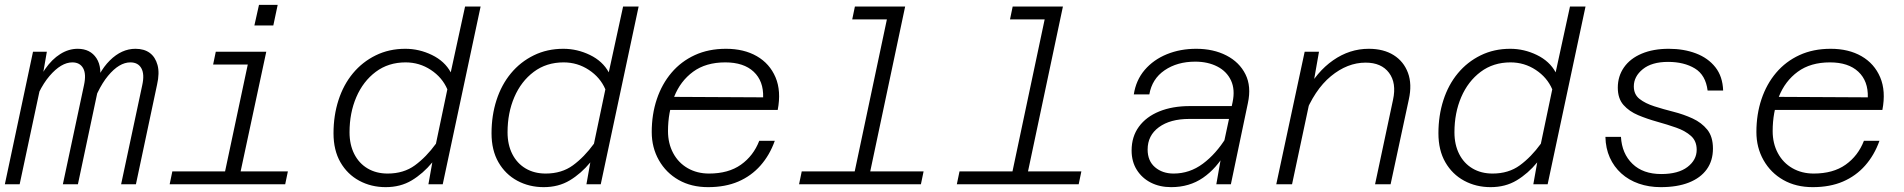

<svg xmlns="http://www.w3.org/2000/svg" viewBox="-23 -759 7846 791"><path d="M476 0 563 -408Q573 -453 559.5 -477.5Q546 -502 514 -502Q468 -502 422 -446.5Q376 -391 342 -281L353 -372Q381 -462 429.5 -510Q478 -558 535 -558Q571 -558 594 -541Q617 -524 626 -491Q635 -458 624 -410L537 0ZM-3 0 113 -546H170L151 -436L58 0ZM236 0 323 -408Q333 -454 319.5 -478Q306 -502 275 -502Q229 -502 181 -446Q133 -390 100 -281L115 -373Q134 -433 162.5 -474Q191 -515 225.5 -536.5Q260 -558 297 -558Q349 -558 374.5 -519Q400 -480 385 -410L298 0Z M893 0 1009 -546H1074L957 0ZM676 0 687 -53H1163L1152 0ZM855 -493 866 -546H1042L1030 -493ZM1025 -654 1044 -739H1121L1103 -654Z M1647 -558Q1704 -558 1756.5 -532.5Q1809 -507 1834 -461L1893 -732H1957L1801 0H1742L1758 -90Q1720 -44 1673.5 -16Q1627 12 1566 12Q1506 12 1457 -14.5Q1408 -41 1379.5 -90.5Q1351 -140 1351 -210Q1351 -283 1371.5 -346.5Q1392 -410 1431 -457Q1470 -504 1525 -531Q1580 -558 1647 -558ZM1574 -44Q1640 -44 1686.5 -78Q1733 -112 1773 -167L1820 -391Q1799 -440 1752 -471Q1705 -502 1648 -502Q1577 -502 1525 -463Q1473 -424 1445 -359Q1417 -294 1417 -214Q1417 -163 1436.5 -124.5Q1456 -86 1491.5 -65Q1527 -44 1574 -44Z M2298 -558Q2355 -558 2407.5 -532.5Q2460 -507 2485 -461L2544 -732H2608L2452 0H2393L2409 -90Q2371 -44 2324.5 -16Q2278 12 2217 12Q2157 12 2108 -14.5Q2059 -41 2030.5 -90.5Q2002 -140 2002 -210Q2002 -283 2022.5 -346.5Q2043 -410 2082 -457Q2121 -504 2176 -531Q2231 -558 2298 -558ZM2225 -44Q2291 -44 2337.5 -78Q2384 -112 2424 -167L2471 -391Q2450 -440 2403 -471Q2356 -502 2299 -502Q2228 -502 2176 -463Q2124 -424 2096 -359Q2068 -294 2068 -214Q2068 -163 2087.5 -124.5Q2107 -86 2142.5 -65Q2178 -44 2225 -44Z M2894 12Q2825 12 2773 -17.5Q2721 -47 2691.5 -99Q2662 -151 2662 -215Q2662 -288 2683 -350.5Q2704 -413 2743.5 -459.5Q2783 -506 2839.5 -532Q2896 -558 2968 -558Q3042 -558 3095 -527.5Q3148 -497 3172 -440.5Q3196 -384 3181 -306H2725L2736 -360L3121 -358Q3123 -425 3082 -463.5Q3041 -502 2965 -502Q2885 -502 2832.5 -463.5Q2780 -425 2754.5 -360.5Q2729 -296 2729 -219Q2729 -168 2750.5 -128Q2772 -88 2810.5 -66Q2849 -44 2898 -44Q2978 -44 3029.5 -80.5Q3081 -117 3105 -179H3169Q3148 -120 3110 -77Q3072 -34 3018.5 -11Q2965 12 2894 12Z M3487 0 3642 -732H3706L3551 0ZM3269 0 3280 -53H3782L3771 0ZM3488 -679 3499 -732H3674L3663 -679Z M4137 0 4292 -732H4356L4201 0ZM3919 0 3930 -53H4432L4421 0ZM4138 -679 4149 -732H4324L4313 -679Z M4988 0 5013 -142 5055 -338Q5066 -390 5048.5 -427.5Q5031 -465 4992 -485Q4953 -505 4901 -505Q4827 -505 4775 -469.5Q4723 -434 4712 -370H4648Q4657 -429 4693 -471Q4729 -513 4784 -535.5Q4839 -558 4905 -558Q4976 -558 5029.5 -530.5Q5083 -503 5108 -453Q5133 -403 5118 -334L5048 0ZM4802 12Q4755 12 4718.5 -6.5Q4682 -25 4660.5 -59Q4639 -93 4639 -139Q4639 -196 4669 -237Q4699 -278 4753 -300Q4807 -322 4879 -322H5064L5053 -269H4876Q4798 -269 4751.5 -235Q4705 -201 4705 -143Q4705 -96 4735.5 -70Q4766 -44 4812 -44Q4878 -44 4932.5 -84.5Q4987 -125 5029 -193V-135Q4989 -65 4933 -26.5Q4877 12 4802 12Z M5642 0 5716 -348Q5731 -417 5699.5 -459Q5668 -501 5603 -501Q5528 -501 5460 -445Q5392 -389 5349 -278L5356 -377Q5401 -463 5469 -510.5Q5537 -558 5616 -558Q5677 -558 5718.5 -532Q5760 -506 5777.5 -459Q5795 -412 5781 -349L5706 0ZM5235 0 5352 -546H5411L5386 -404L5300 0Z M6199 -558Q6256 -558 6308.5 -532.5Q6361 -507 6386 -461L6445 -732H6509L6353 0H6294L6310 -90Q6272 -44 6225.5 -16Q6179 12 6118 12Q6058 12 6009 -14.5Q5960 -41 5931.5 -90.5Q5903 -140 5903 -210Q5903 -283 5923.5 -346.5Q5944 -410 5983 -457Q6022 -504 6077 -531Q6132 -558 6199 -558ZM6126 -44Q6192 -44 6238.5 -78Q6285 -112 6325 -167L6372 -391Q6351 -440 6304 -471Q6257 -502 6200 -502Q6129 -502 6077 -463Q6025 -424 5997 -359Q5969 -294 5969 -214Q5969 -163 5988.5 -124.5Q6008 -86 6043.5 -65Q6079 -44 6126 -44Z M6819 12Q6770 12 6728.5 -2.5Q6687 -17 6656.5 -44.5Q6626 -72 6609 -110Q6592 -148 6591 -195H6655Q6659 -126 6702.5 -84Q6746 -42 6821 -42Q6891 -42 6929 -71Q6967 -100 6967 -142Q6967 -178 6943.5 -199Q6920 -220 6883 -233Q6846 -246 6804.5 -257.5Q6763 -269 6726 -284.5Q6689 -300 6665.5 -326.5Q6642 -353 6642 -398Q6642 -445 6667.5 -481.5Q6693 -518 6740.5 -538Q6788 -558 6852 -558Q6914 -558 6964 -539Q7014 -520 7044 -482Q7074 -444 7076 -386H7012Q7004 -450 6959.5 -477Q6915 -504 6849 -504Q6782 -504 6745 -474Q6708 -444 6708 -403Q6708 -370 6731.5 -351.5Q6755 -333 6792.5 -321Q6830 -309 6871.5 -298.5Q6913 -288 6950 -271Q6987 -254 7010.5 -225Q7034 -196 7034 -147Q7034 -97 7008.5 -61.5Q6983 -26 6935 -7Q6887 12 6819 12Z M7445 12Q7376 12 7324 -17.5Q7272 -47 7242.5 -99Q7213 -151 7213 -215Q7213 -288 7234 -350.5Q7255 -413 7294.5 -459.5Q7334 -506 7390.5 -532Q7447 -558 7519 -558Q7593 -558 7646 -527.5Q7699 -497 7723 -440.5Q7747 -384 7732 -306H7276L7287 -360L7672 -358Q7674 -425 7633 -463.5Q7592 -502 7516 -502Q7436 -502 7383.5 -463.5Q7331 -425 7305.5 -360.5Q7280 -296 7280 -219Q7280 -168 7301.5 -128Q7323 -88 7361.5 -66Q7400 -44 7449 -44Q7529 -44 7580.5 -80.5Q7632 -117 7656 -179H7720Q7699 -120 7661 -77Q7623 -34 7569.5 -11Q7516 12 7445 12Z"/></svg>

Font: Azeret Mono Thin ExtraLight
Style: Italic
Weight: 250
Italic angle: -12°
Version: Version 1.002